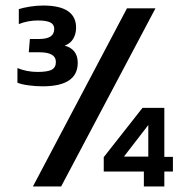

<svg xmlns="http://www.w3.org/2000/svg" viewBox="-20 -674 700 694"><path d="M43 -375V-428Q77 -414 116 -414Q152 -414 167 -422Q182 -430 182 -450Q182 -485 123 -485H84L88 -533H120Q149 -533 162.5 -542Q176 -551 176 -570Q176 -586 161.5 -593Q147 -600 117 -600Q81 -600 48 -587V-641Q63 -646 87.5 -650Q112 -654 136 -654Q255 -654 255 -574Q255 -552 245 -534.5Q235 -517 214 -509Q261 -496 261 -447Q261 -362 134 -362Q110 -362 83.5 -365.5Q57 -369 43 -375ZM439 -644H542L201 0H99ZM500 -54H355V-106L495 -284H574V-107H605V-54H574V0H500ZM516 -108V-222L428 -108Z"/></svg>

Font: Kanit
Style: Regular
Weight: 400
Designer: Katatrad Team
Foundry: Cadson Demak
Version: Version 1.001